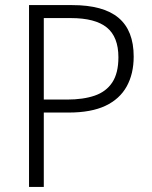

<svg xmlns="http://www.w3.org/2000/svg" viewBox="-20 -734 596 754"><path d="M263 -714Q386 -714 445.5 -664Q505 -614 505 -512Q505 -444 477.5 -394.5Q450 -345 394 -318.5Q338 -292 249 -292H152V0H94V-714ZM258 -663H152V-343H243Q307 -343 352 -358.5Q397 -374 421 -410.5Q445 -447 445 -509Q445 -589 399.5 -626Q354 -663 258 -663Z"/></svg>

Font: Noto Sans Display Light
Style: Regular
Weight: 300
Designer: Monotype Design Team
Foundry: Monotype Imaging Inc.
Version: Version 2.003